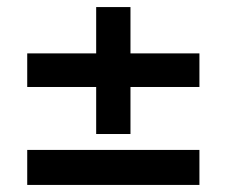

<svg xmlns="http://www.w3.org/2000/svg" viewBox="-20 -523 640 543"><path d="M252 -144V-277H57V-372H252V-503H349V-372H544V-277H349V-144ZM57 0V-99H544V0Z"/></svg>

Font: Rethink Sans SemiBold
Style: Regular
Weight: 600
Designer: The Rethink Sans project authors (Hans Thiessen). DM Sans designed by Colophon Foundry.
Foundry: Rethink Communications LLC
Version: Version 1.001